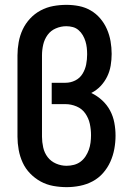

<svg xmlns="http://www.w3.org/2000/svg" viewBox="-20 -763 540 791"><path d="M255 8Q227 8 199.5 3Q172 -2 148 -15Q124 -28 104.5 -48Q85 -68 73.5 -93Q62 -118 57 -145.5Q52 -173 52 -200V-535Q52 -562 57 -589.5Q62 -617 73.5 -641.5Q85 -666 104 -686.5Q123 -707 147.5 -720Q172 -733 199 -738Q226 -743 254 -743Q280 -743 305.5 -738Q331 -733 353.5 -720Q376 -707 393 -687Q410 -667 420.5 -643Q431 -619 435.5 -593Q440 -567 440 -541Q440 -517 436 -493Q432 -469 421.5 -447.5Q411 -426 394.5 -408.5Q378 -391 356 -380Q381 -368 401 -349.5Q421 -331 433.5 -307.5Q446 -284 451 -257.5Q456 -231 456 -204Q456 -177 451 -149.5Q446 -122 434.5 -96.5Q423 -71 404.5 -50Q386 -29 361.5 -16Q337 -3 309.5 2.5Q282 8 255 8ZM254 -80Q270 -80 285 -84Q300 -88 312 -97Q324 -106 332.5 -119Q341 -132 346 -146Q351 -160 353 -175.5Q355 -191 355 -206Q355 -230 350 -253Q345 -276 331.5 -295.5Q318 -315 295.5 -324.5Q273 -334 250 -334H193V-422H250Q271 -422 290 -431.5Q309 -441 320 -459Q331 -477 335 -497.5Q339 -518 339 -539Q339 -553 337.5 -566.5Q336 -580 332 -593Q328 -606 321 -618Q314 -630 303.5 -639Q293 -648 280 -651.5Q267 -655 253 -655Q231 -655 210 -646Q189 -637 176 -619Q163 -601 158 -579Q153 -557 153 -535V-200Q153 -178 158 -155.5Q163 -133 176.5 -115.5Q190 -98 211 -89Q232 -80 254 -80Z"/></svg>

Font: Iosevka Curly Semibold
Style: Regular
Weight: 600
Monospace: yes
Designer: Belleve Invis
Foundry: Belleve Invis
Version: Version 22.1.2; ttfautohint (v1.8.4)